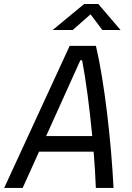

<svg xmlns="http://www.w3.org/2000/svg" viewBox="-40 -918 645 938"><path d="M-19.5 0H70.8L150.9 -177.2H417.5C422.4 -115.7 426.3 -55.2 428.2 0H514.6C503.4 -226.6 470.2 -519 428.7 -693.8H300.3ZM185.5 -253.4 352.5 -623.5H361.3C378.9 -531.7 397.5 -393.6 410.6 -253.4ZM217.3 -771.5H315.4L402.3 -848.1L460 -771.5H548.8L440.4 -898.4H371.1Z"/></svg>

Font: Cascadia Mono NF SemiLight
Style: Italic
Weight: 350
Italic angle: -10°
Monospace: yes
Designer: Aaron Bell
Foundry: Saja Typeworks
Version: Version 2404.023